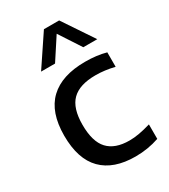

<svg xmlns="http://www.w3.org/2000/svg" viewBox="-199 -902 885 1006"><g transform="rotate(-30 243.0 -399.0)"><path d="M47.5 -271.5Q47.5 -413 121 -482.8Q194.5 -552.5 336 -552.5Q406 -552.5 461.5 -537V-449.5Q402.5 -464 347.5 -464Q250.5 -464 204.8 -418.8Q159 -373.5 159 -273Q159 -171 202 -124.8Q245 -78.5 332 -78.5Q360.5 -78.5 391.2 -84Q422 -89.5 461.5 -101V-13.5Q393.5 10 318 10Q186 10 116.8 -60Q47.5 -130 47.5 -271.5ZM450.5 -623H366L280.5 -754L195 -623H110.5L234.5 -808H326.5Z"/></g></svg>

Font: Encode Sans Semi Expanded Medium
Style: Regular
Weight: 500
Width: 6
Designer: Multiple Designers
Foundry: Impallari Type
Version: Version 2.000